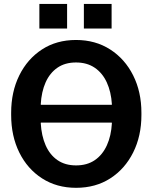

<svg xmlns="http://www.w3.org/2000/svg" viewBox="-20 -919 724 950"><path d="M356.4 10.3Q260.7 10.3 188.2 -36.4Q115.7 -83 75.4 -164.6Q35.2 -246.1 35.2 -350.1V-360.8Q35.2 -464.4 75.4 -545.9Q115.7 -627.4 187.7 -674.3Q259.8 -721.2 356 -721.2Q452.1 -721.2 525.1 -674.3Q598.1 -627.4 638.9 -545.9Q679.7 -464.4 679.7 -360.8V-350.1Q679.7 -246.1 638.9 -164.6Q598.1 -83 525.6 -36.4Q453.1 10.3 356.4 10.3ZM356.4 -100.6Q411.1 -100.6 449.2 -126.7Q487.3 -152.8 508.8 -200Q530.3 -247.1 533.7 -310.1L532.7 -312.5H182.6L181.6 -310.1Q185.1 -247.1 205.8 -200Q226.6 -152.8 264.4 -126.7Q302.2 -100.6 356.4 -100.6ZM182.6 -400.4H532.7L533.7 -402.8Q529.8 -464.8 508.3 -511.5Q486.8 -558.1 448.5 -584Q410.2 -609.9 356 -609.9Q301.8 -609.9 264.2 -584Q226.6 -558.1 205.8 -511.7Q185.1 -465.3 181.6 -402.8ZM395 -777.8V-899.4H532.2V-777.8ZM174.8 -777.8V-899.4H312V-777.8Z"/></svg>

Font: Roboto Slab LO
Style: Bold
Weight: 700
Designer: Google
Version: Version 2.000